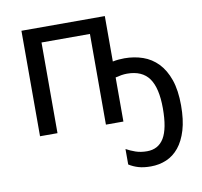

<svg xmlns="http://www.w3.org/2000/svg" viewBox="-85 -626 1009 961"><g transform="rotate(-10 420.0 -145.5)"><path d="M606 245.1Q569.3 245.1 543.5 237.5Q517.6 230 495.1 215.8V137.2Q516.1 148.9 542 158Q567.9 167 600.1 167Q657.7 167 686.3 119.4Q714.8 71.8 714.8 -30.8Q714.8 -134.3 679.7 -183.6Q644.5 -232.9 567.9 -232.9Q554.2 -232.9 539.1 -230.5Q523.9 -228 508.8 -224.1V0H419.9V-460.9H173.8V0H85V-536.1H508.8V-305.2Q537.1 -311 567.9 -311Q617.7 -311 661.4 -295.9Q705.1 -280.8 737.5 -247.1Q770 -213.4 788.6 -159.9Q807.1 -106.4 807.1 -29.8Q807.1 43.5 791.5 95.5Q775.9 147.5 748.8 180.7Q721.7 213.9 685.1 229.5Q648.4 245.1 606 245.1Z"/></g></svg>

Font: Droid Sans
Style: Regular
Weight: 400
Foundry: Ascender Corporation
Version: Version 1.00 build 114